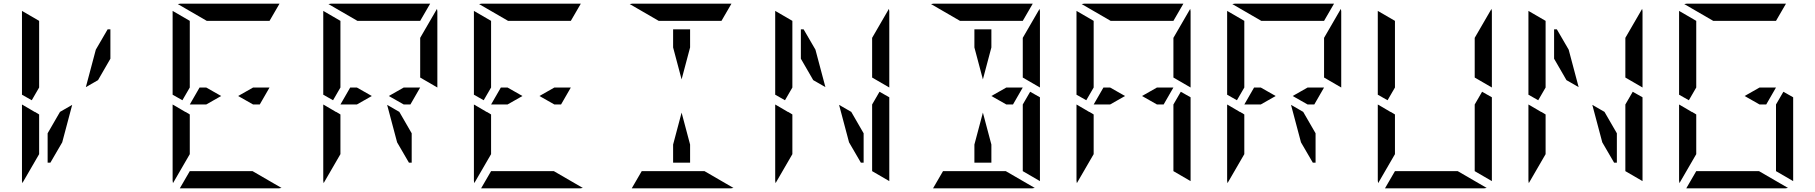

<svg xmlns="http://www.w3.org/2000/svg" viewBox="-20 -1020 9832 1040"><path d="M99 -507V-959Q99 -959 99 -961L192 -907V-905V-895V-861V-782V-578V-546L152 -477ZM192 -218V-185L101 -28Q99 -36 99 -41V-454L147 -426L169 -413V-414L192 -400ZM445 -548 499 -751 563 -861H578V-702L511 -586ZM371 -452 317 -249 253 -139H238V-298L305 -414Z M1351 -546H1440L1387 -454H1351L1270 -500ZM1097 -454H1054H1008L1061 -546H1097L1178 -500ZM915 -507V-959Q915 -959 915 -961L1008 -907V-905V-895V-861V-782V-578V-546L968 -477ZM1008 -218V-185L917 -28Q915 -36 915 -41V-454L963 -426L985 -413V-414L1008 -400ZM1348 -93 1505 -2Q1497 0 1492 0H956Q956 0 954 0L1008 -93H1011H1042H1178H1270ZM1100 -907 943 -998Q951 -1000 956 -1000H1492Q1492 -1000 1494 -1000L1440 -907H1437H1406H1270H1178Z M2256 -782V-815L2347 -972Q2349 -964 2349 -959V-546L2256 -600V-607ZM2167 -546H2256L2203 -454H2167L2086 -500ZM1913 -454H1870H1824L1877 -546H1913L1994 -500ZM1731 -507V-959Q1731 -959 1731 -961L1824 -907V-905V-895V-861V-782V-578V-546L1784 -477ZM1824 -218V-185L1733 -28Q1731 -36 1731 -41V-454L1779 -426L1801 -413V-414L1824 -400ZM2210 -298V-139H2195L2131 -249L2077 -452L2143 -414ZM1916 -907 1759 -998Q1767 -1000 1772 -1000H2308Q2308 -1000 2310 -1000L2256 -907H2253H2222H2086H1994Z M2983 -546H3072L3019 -454H2983L2902 -500ZM2729 -454H2686H2640L2693 -546H2729L2810 -500ZM2547 -507V-959Q2547 -959 2547 -961L2640 -907V-905V-895V-861V-782V-578V-546L2600 -477ZM2640 -218V-185L2549 -28Q2547 -36 2547 -41V-454L2595 -426L2617 -413V-414L2640 -400ZM2980 -93 3137 -2Q3129 0 3124 0H2588Q2588 0 2586 0L2640 -93H2643H2674H2810H2902ZM2732 -907 2575 -998Q2583 -1000 2588 -1000H3124Q3124 -1000 3126 -1000L3072 -907H3069H3038H2902H2810Z M3626 -763V-861H3718V-763L3672 -590ZM3796 -93 3953 -2Q3945 0 3940 0H3404Q3404 0 3402 0L3456 -93H3459H3490H3626H3718ZM3548 -907 3391 -998Q3399 -1000 3404 -1000H3940Q3940 -1000 3942 -1000L3888 -907H3885H3854H3718H3626ZM3718 -237V-139H3626V-237L3672 -410Z M4704 -782V-815L4795 -972Q4797 -964 4797 -959V-546L4704 -600V-607ZM4318 -861H4333L4397 -751L4451 -548L4385 -586L4318 -702ZM4797 -493V-41Q4797 -41 4797 -39L4704 -93V-95V-103V-139V-218V-454L4744 -523ZM4179 -507V-959Q4179 -959 4179 -961L4272 -907V-905V-895V-861V-782V-578V-546L4232 -477ZM4272 -218V-185L4181 -28Q4179 -36 4179 -41V-454L4227 -426L4249 -413V-414L4272 -400ZM4658 -298V-139H4643L4579 -249L4525 -452L4591 -414Z M5520 -782V-815L5611 -972Q5613 -964 5613 -959V-546L5520 -600V-607ZM5431 -546H5520L5467 -454H5431L5350 -500ZM5613 -493V-41Q5613 -41 5613 -39L5520 -93V-95V-103V-139V-218V-454L5560 -523ZM5258 -763V-861H5350V-763L5304 -590ZM5428 -93 5585 -2Q5577 0 5572 0H5036Q5036 0 5034 0L5088 -93H5091H5122H5258H5350ZM5180 -907 5023 -998Q5031 -1000 5036 -1000H5572Q5572 -1000 5574 -1000L5520 -907H5517H5486H5350H5258ZM5350 -237V-139H5258V-237L5304 -410Z M6336 -782V-815L6427 -972Q6429 -964 6429 -959V-546L6336 -600V-607ZM6247 -546H6336L6283 -454H6247L6166 -500ZM5993 -454H5950H5904L5957 -546H5993L6074 -500ZM6429 -493V-41Q6429 -41 6429 -39L6336 -93V-95V-103V-139V-218V-454L6376 -523ZM5811 -507V-959Q5811 -959 5811 -961L5904 -907V-905V-895V-861V-782V-578V-546L5864 -477ZM5904 -218V-185L5813 -28Q5811 -36 5811 -41V-454L5859 -426L5881 -413V-414L5904 -400ZM5996 -907 5839 -998Q5847 -1000 5852 -1000H6388Q6388 -1000 6390 -1000L6336 -907H6333H6302H6166H6074Z M7152 -782V-815L7243 -972Q7245 -964 7245 -959V-546L7152 -600V-607ZM7063 -546H7152L7099 -454H7063L6982 -500ZM6809 -454H6766H6720L6773 -546H6809L6890 -500ZM6627 -507V-959Q6627 -959 6627 -961L6720 -907V-905V-895V-861V-782V-578V-546L6680 -477ZM6720 -218V-185L6629 -28Q6627 -36 6627 -41V-454L6675 -426L6697 -413V-414L6720 -400ZM7106 -298V-139H7091L7027 -249L6973 -452L7039 -414ZM6812 -907 6655 -998Q6663 -1000 6668 -1000H7204Q7204 -1000 7206 -1000L7152 -907H7149H7118H6982H6890Z M7968 -782V-815L8059 -972Q8061 -964 8061 -959V-546L7968 -600V-607ZM8061 -493V-41Q8061 -41 8061 -39L7968 -93V-95V-103V-139V-218V-454L8008 -523ZM7443 -507V-959Q7443 -959 7443 -961L7536 -907V-905V-895V-861V-782V-578V-546L7496 -477ZM7536 -218V-185L7445 -28Q7443 -36 7443 -41V-454L7491 -426L7513 -413V-414L7536 -400ZM7876 -93 8033 -2Q8025 0 8020 0H7484Q7484 0 7482 0L7536 -93H7539H7570H7706H7798Z M8784 -782V-815L8875 -972Q8877 -964 8877 -959V-546L8784 -600V-607ZM8398 -861H8413L8477 -751L8531 -548L8465 -586L8398 -702ZM8877 -493V-41Q8877 -41 8877 -39L8784 -93V-95V-103V-139V-218V-454L8824 -523ZM8259 -507V-959Q8259 -959 8259 -961L8352 -907V-905V-895V-861V-782V-578V-546L8312 -477ZM8352 -218V-185L8261 -28Q8259 -36 8259 -41V-454L8307 -426L8329 -413V-414L8352 -400ZM8738 -298V-139H8723L8659 -249L8605 -452L8671 -414Z M9511 -546H9600L9547 -454H9511L9430 -500ZM9693 -493V-41Q9693 -41 9693 -39L9600 -93V-95V-103V-139V-218V-454L9640 -523ZM9075 -507V-959Q9075 -959 9075 -961L9168 -907V-905V-895V-861V-782V-578V-546L9128 -477ZM9168 -218V-185L9077 -28Q9075 -36 9075 -41V-454L9123 -426L9145 -413V-414L9168 -400ZM9508 -93 9665 -2Q9657 0 9652 0H9116Q9116 0 9114 0L9168 -93H9171H9202H9338H9430ZM9260 -907 9103 -998Q9111 -1000 9116 -1000H9652Q9652 -1000 9654 -1000L9600 -907H9597H9566H9430H9338Z"/></svg>

Font: DSEG14 Modern Mini
Style: Regular
Weight: 400
Designer: Keshikan(Twitter:@keshinomi_88pro)
Version: Version 0.46